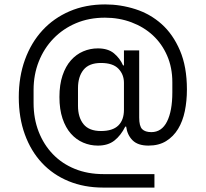

<svg xmlns="http://www.w3.org/2000/svg" viewBox="-20 -728 931 869"><path d="M679 121H447Q361 121 290.5 92Q220 63 170 9.5Q120 -44 92.5 -119.5Q65 -195 65 -288Q65 -381 93 -458Q121 -535 172 -590.5Q223 -646 295 -677Q367 -708 456 -708Q526 -708 593 -686.5Q660 -665 711.5 -619Q763 -573 794.5 -499.5Q826 -426 826 -323Q826 -271 816.5 -225Q807 -179 786 -144.5Q765 -110 732 -89.5Q699 -69 652 -69Q604 -69 580 -93Q556 -117 551 -155H547Q527 -115 498 -92Q469 -69 423 -69Q388 -69 356.5 -82.5Q325 -96 301 -123Q277 -150 263 -191.5Q249 -233 249 -289Q249 -345 263 -386.5Q277 -428 301 -455Q325 -482 356.5 -495.5Q388 -509 423 -509Q469 -509 496 -486.5Q523 -464 537 -432H541V-500H610V-196Q610 -157 623.5 -143.5Q637 -130 665 -130Q712 -130 736 -178Q760 -226 760 -310V-356Q760 -422 736.5 -476Q713 -530 672 -568Q631 -606 575 -627Q519 -648 455 -648Q383 -648 324 -623Q265 -598 222 -553.5Q179 -509 155.5 -449.5Q132 -390 132 -321V-262Q132 -191 155 -132Q178 -73 219.5 -30Q261 13 319 36.5Q377 60 448 60H679ZM437 -135Q490 -135 515.5 -160Q541 -185 541 -231V-353Q541 -391 516 -417Q491 -443 437 -443Q383 -443 358 -412Q333 -381 333 -329V-249Q333 -197 358 -166Q383 -135 437 -135Z"/></svg>

Font: IBM Plex Sans Thai
Style: Regular
Weight: 400
Designer: Mike Abbink, Paul van der Laan, Pieter van Rosmalen, Ben Mitchell, Mark Frömberg
Foundry: Bold Monday
Version: Version 1.1